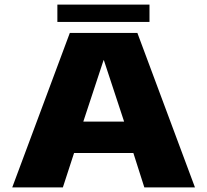

<svg xmlns="http://www.w3.org/2000/svg" viewBox="-20 -820 906 840"><path d="M33.5 0H255L304 -150.5H563.5L611.5 0H833L581 -676H285.5ZM344.5 -288 433 -556.5H434.5L523 -288ZM231 -724H634V-800H231Z"/></svg>

Font: Anybody SemiExpanded ExtraBold
Style: Regular
Weight: 800
Width: 6
Version: Version 1.113;gftools[0.9.25]